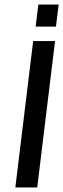

<svg xmlns="http://www.w3.org/2000/svg" viewBox="-20 -831 280 851"><path d="M145 0 224 -649H127L48 0ZM228 -713 240 -811H150L138 -713Z"/></svg>

Font: Gamestation Display
Style: Italic
Weight: 400
Designer: Jonas Hecksher
Foundry: Jonas Hecksher, Playtypeª, e-types AS
Version: Version 1.003